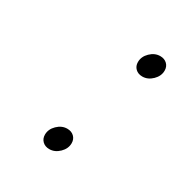

<svg xmlns="http://www.w3.org/2000/svg" viewBox="-134 -665 768 790"><g transform="rotate(30 250.0 -270.0)"><path d="M384 -440Q364 -440 351.5 -452Q339 -464 339 -483Q339 -509 360 -529.5Q381 -550 407 -550Q427 -550 439.5 -538Q452 -526 452 -507Q452 -481 431 -460.5Q410 -440 384 -440ZM202 10Q182 10 169.5 -2Q157 -14 157 -33Q157 -59 178 -79.5Q199 -100 225 -100Q245 -100 257.5 -88Q270 -76 270 -57Q270 -31 249 -10.5Q228 10 202 10Z"/></g></svg>

Font: Xanh Mono
Style: Italic
Weight: 400
Italic angle: -12°
Monospace: yes
Designer: Lam Bao, Duy Dao
Foundry: Yellow Type Foundry
Version: Version 3.101; ttfautohint (v1.8.3)